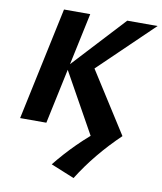

<svg xmlns="http://www.w3.org/2000/svg" viewBox="-100 -737 928 1103"><g transform="rotate(10 364.5 -186.0)"><path d="M405 286 268 230Q323 161 388 96.5Q453 32 530 -27L488 81L255 -337L552 -658H729L374 -316L393 -388L640 0Q571 66 512 137.5Q453 209 405 286ZM43 0 183 -658H336L196 0Z"/></g></svg>

Font: Ysabeau Office ExtraBold
Style: Italic
Weight: 800
Italic angle: -12°
Designer: Christian Thalmann (Catharsis Fonts)
Version: Version 2.001;gftools[0.9.30]; featfreeze: tnum,lnum,ss02